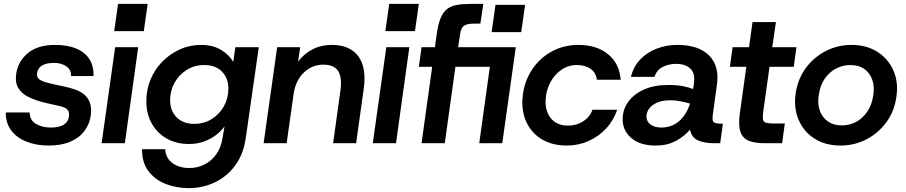

<svg xmlns="http://www.w3.org/2000/svg" viewBox="-20 -740 4679 992"><path d="M231 12Q167 12 116 -8.5Q65 -29 37 -67.5Q9 -106 10 -159H133Q134 -118 166.5 -99.5Q199 -81 241 -81Q288 -81 310.5 -96.5Q333 -112 336 -137Q340 -160 330 -171.5Q320 -183 303.5 -188Q287 -193 271 -196Q253 -200 230.5 -205Q208 -210 194 -214Q155 -225 122.5 -241.5Q90 -258 73.5 -287Q57 -316 64 -361Q74 -424 124.5 -466Q175 -508 265 -508Q328 -508 373 -489.5Q418 -471 441.5 -435Q465 -399 463 -347H347Q349 -380 322.5 -397.5Q296 -415 261 -415Q219 -415 197 -401.5Q175 -388 172 -363Q168 -340 184.5 -329Q201 -318 231 -311Q242 -308 257.5 -304.5Q273 -301 288.5 -298Q304 -295 312 -293Q340 -287 366.5 -278Q393 -269 413.5 -253Q434 -237 444 -210.5Q454 -184 449 -144Q443 -99 416.5 -63.5Q390 -28 343.5 -8Q297 12 231 12Z M505 0 575 -496H694L625 0ZM570 -579 590 -720H743L723 -579Z M955 232Q890 232 835 210Q780 188 746.5 143.5Q713 99 714 31H833Q837 78 871.5 103Q906 128 958 128Q1000 128 1035.5 110.5Q1071 93 1096.5 58.5Q1122 24 1130 -28L1140 -87Q1122 -62 1095 -41.5Q1068 -21 1033 -8.5Q998 4 956 4Q891 4 841 -24.5Q791 -53 763.5 -103Q736 -153 736 -217Q736 -276 757.5 -328.5Q779 -381 818 -421Q857 -461 908.5 -484.5Q960 -508 1019 -508Q1080 -508 1122.5 -482Q1165 -456 1185 -420L1196 -496H1317L1250 -28Q1238 57 1195 115Q1152 173 1089.5 202.5Q1027 232 955 232ZM983 -100Q1034 -100 1074 -125Q1114 -150 1137 -191.5Q1160 -233 1160 -282Q1160 -336 1127 -370Q1094 -404 1035 -404Q985 -404 945 -379Q905 -354 882 -313Q859 -272 859 -222Q859 -168 892.5 -134Q926 -100 983 -100Z M1701 0 1739 -273Q1748 -340 1727 -373Q1706 -406 1650 -406Q1595 -406 1552.5 -367.5Q1510 -329 1498 -261L1461 0H1342L1412 -496H1531L1520 -421Q1550 -462 1594.5 -485Q1639 -508 1694 -508Q1788 -508 1831.5 -449Q1875 -390 1859 -279L1820 0Z M1906 0 1976 -496H2095L2026 0ZM1971 -579 1991 -720H2144L2124 -579Z M2158 0 2213 -395H2144L2158 -496H2227L2237 -568Q2244 -617 2257 -647.5Q2270 -678 2290 -693.5Q2310 -709 2341 -714.5Q2372 -720 2416 -720H2477L2462 -618H2429Q2404 -618 2388.5 -612.5Q2373 -607 2366 -593.5Q2359 -580 2356 -556L2347 -496H2645L2575 0H2456L2511 -395H2333L2278 0ZM2520 -574 2540 -715H2693L2673 -574Z M2908 12Q2836 12 2783.5 -18Q2731 -48 2703.5 -101.5Q2676 -155 2679 -224Q2682 -284 2704.5 -335.5Q2727 -387 2766 -426Q2805 -465 2856.5 -486.5Q2908 -508 2968 -508Q3062 -508 3121 -460.5Q3180 -413 3187 -328H3064Q3059 -365 3031 -384.5Q3003 -404 2961 -404Q2916 -404 2880 -379Q2844 -354 2822.5 -312.5Q2801 -271 2799 -223Q2797 -184 2810.5 -154Q2824 -124 2850.5 -107.5Q2877 -91 2914 -91Q2942 -91 2967.5 -100.5Q2993 -110 3012.5 -128.5Q3032 -147 3041 -173H3169Q3150 -117 3111 -75.5Q3072 -34 3020 -11Q2968 12 2908 12Z M3368 12Q3286 12 3241.5 -27Q3197 -66 3197 -123Q3197 -174 3226 -214Q3255 -254 3307.5 -277.5Q3360 -301 3433 -301Q3478 -301 3510 -294.5Q3542 -288 3561 -280L3565 -307Q3573 -361 3547 -385.5Q3521 -410 3474 -410Q3435 -410 3404.5 -394.5Q3374 -379 3361 -343H3240Q3253 -397 3288.5 -433.5Q3324 -470 3373.5 -489Q3423 -508 3479 -508Q3590 -508 3644 -453Q3698 -398 3684 -302L3663 -148Q3658 -117 3667.5 -109Q3677 -101 3708 -101H3715L3701 0H3670Q3619 0 3586.5 -14.5Q3554 -29 3545 -70Q3515 -35 3471 -11.5Q3427 12 3368 12ZM3320 -137Q3320 -112 3341.5 -96.5Q3363 -81 3397 -81Q3450 -81 3488.5 -114Q3527 -147 3545 -205Q3524 -211 3497 -216.5Q3470 -222 3443 -222Q3403 -222 3375.5 -210Q3348 -198 3334 -179Q3320 -160 3320 -137Z M3930 0Q3882 0 3850.5 -12Q3819 -24 3806.5 -56.5Q3794 -89 3802 -150L3836 -395H3751L3765 -496H3850L3868 -626H3989L3970 -496H4095L4081 -395H3956L3923 -161Q3920 -134 3922.5 -121.5Q3925 -109 3938.5 -105.5Q3952 -102 3978 -102H4035L4021 0Z M4323 12Q4244 12 4188 -24Q4132 -60 4106 -121.5Q4080 -183 4091 -258Q4102 -332 4143 -388Q4184 -444 4246 -476Q4308 -508 4379 -508Q4457 -508 4513.5 -472Q4570 -436 4596.5 -374.5Q4623 -313 4611 -238Q4601 -165 4559.5 -108.5Q4518 -52 4456.5 -20Q4395 12 4323 12ZM4329 -92Q4370 -92 4404 -110.5Q4438 -129 4461.5 -164Q4485 -199 4492 -248Q4499 -295 4486 -330Q4473 -365 4444.5 -384.5Q4416 -404 4373 -404Q4335 -404 4300 -386Q4265 -368 4241 -333.5Q4217 -299 4210 -247Q4203 -201 4216.5 -166Q4230 -131 4259 -111.5Q4288 -92 4329 -92Z"/></svg>

Font: Host Grotesk Light SemiBold
Style: Italic
Weight: 600
Italic angle: -8°
Version: Version 1.003